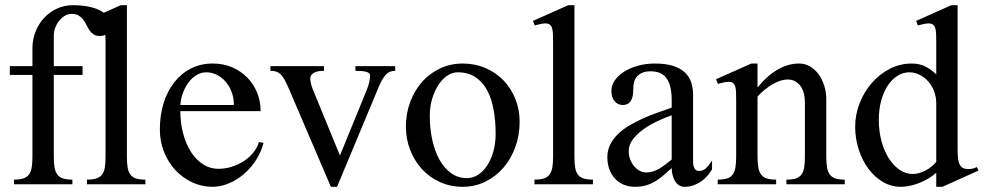

<svg xmlns="http://www.w3.org/2000/svg" viewBox="-20 -716 3822 746"><path d="M300.8 -459V-424.8H189V-106.9Q189 -82.5 191.9 -65.7Q194.8 -48.8 202.6 -38.1Q210.4 -27.3 224.6 -22.7Q238.8 -18.1 261.2 -18.1V0H34.2V-18.1Q57.1 -18.1 71.3 -22.9Q85.4 -27.8 93 -38.6Q100.6 -49.3 103.3 -66.2Q106 -83 106 -106.9V-424.8H18.1V-459H106V-527.8Q106 -563 118.2 -593.5Q130.4 -624 151.6 -646.7Q172.9 -669.4 201.4 -682.6Q230 -695.8 262.2 -695.8Q293.5 -695.8 320.6 -690.9Q347.7 -686 367.2 -676.3Q386.7 -666.5 397.9 -651.4Q409.2 -636.2 409.2 -615.2Q409.2 -594.7 397.2 -585.4Q385.3 -576.2 368.2 -576.2Q353 -576.2 343.5 -582.5Q334 -588.9 327.6 -598.4Q321.3 -607.9 315.9 -619.1Q310.5 -630.4 303.2 -639.9Q295.9 -649.4 285.4 -655.8Q274.9 -662.1 257.8 -662.1Q245.1 -662.1 232.9 -655.3Q220.7 -648.4 210.9 -636.7Q201.2 -625 195.1 -609.4Q189 -593.8 189 -576.2V-459Z M473.1 -106.9Q473.1 -82.5 475.8 -65.7Q478.5 -48.8 486.3 -38.1Q494.1 -27.3 508.3 -22.7Q522.5 -18.1 544.9 -18.1V0H317.9V-18.1Q340.8 -18.1 355 -22.9Q369.1 -27.8 377 -38.6Q384.8 -49.3 387.5 -66.2Q390.1 -83 390.1 -106.9V-549.8Q390.1 -569.3 389.6 -583.5Q389.2 -597.7 386.2 -606.9Q383.3 -616.2 377.2 -620.6Q371.1 -625 359.9 -625Q352.5 -625 342.5 -623Q332.5 -621.1 318.8 -617.2L312 -634.8L449.2 -695.8H473.1Z M805.7 9.8Q763.2 9.8 726.1 -7.8Q689 -25.4 661.1 -55.4Q633.3 -85.4 617.2 -126Q601.1 -166.5 601.1 -212.9Q601.1 -268.6 615.7 -315.4Q630.4 -362.3 657.2 -396.5Q684.1 -430.7 722.2 -450Q760.3 -469.2 806.6 -469.2Q847.7 -469.2 881.8 -454.6Q916 -439.9 940.7 -414.8Q965.3 -389.6 979 -356Q992.7 -322.3 992.7 -284.2H680.7Q680.7 -237.8 691.7 -196.8Q702.6 -155.8 722.2 -125.5Q741.7 -95.2 768.8 -77.6Q795.9 -60.1 828.6 -60.1Q855.5 -60.1 881.3 -68.4Q907.2 -76.7 928.5 -90.8Q949.7 -105 964.8 -123.8Q980 -142.6 985.8 -164.1L1003.9 -161.1Q995.1 -126 975.1 -94.7Q955.1 -63.5 928.2 -40.3Q901.4 -17.1 869.6 -3.7Q837.9 9.8 805.7 9.8ZM888.7 -308.1Q888.7 -334.5 880.4 -357.4Q872.1 -380.4 857.4 -397.7Q842.8 -415 823 -425Q803.2 -435.1 780.8 -435.1Q762.2 -435.1 744.9 -425Q727.5 -415 714.1 -397.7Q700.7 -380.4 691.7 -357.4Q682.6 -334.5 680.7 -308.1Z M1238.8 -459V-440.9Q1212.4 -440.9 1199 -432.9Q1185.5 -424.8 1185.5 -412.1Q1185.5 -398.4 1189.7 -385Q1193.8 -371.6 1200.7 -356L1300.8 -111.8L1404.8 -366.2Q1411.6 -382.8 1414.8 -397.5Q1418 -412.1 1418 -421.9Q1418 -433.1 1403.1 -437Q1388.2 -440.9 1360.8 -440.9V-459H1515.6V-440.9Q1492.7 -440.9 1479 -425.8Q1465.3 -410.6 1452.6 -380.9L1289.6 9.8H1265.6L1102.5 -371.1Q1093.3 -392.6 1085.7 -406.2Q1078.1 -419.9 1070.1 -427.5Q1062 -435.1 1052.5 -438Q1043 -440.9 1030.8 -440.9V-459Z M1777.8 9.8Q1730 9.8 1689.5 -8.5Q1648.9 -26.9 1619.6 -58.8Q1590.3 -90.8 1573.7 -133.3Q1557.1 -175.8 1557.1 -224.1Q1557.1 -274.9 1573.7 -319.6Q1590.3 -364.3 1619.6 -397.5Q1648.9 -430.7 1689.5 -450Q1730 -469.2 1777.8 -469.2Q1825.7 -469.2 1866.2 -451.7Q1906.7 -434.1 1936.3 -403.6Q1965.8 -373 1982.4 -331.8Q1999 -290.5 1999 -243.2Q1999 -190.9 1982.4 -145Q1965.8 -99.1 1936.3 -64.7Q1906.7 -30.3 1866.2 -10.3Q1825.7 9.8 1777.8 9.8ZM1793.9 -23.9Q1818.4 -23.9 1838.9 -37.8Q1859.4 -51.8 1874.3 -75.2Q1889.2 -98.6 1897.5 -129.9Q1905.8 -161.1 1905.8 -195.8Q1905.8 -245.6 1897.9 -289.3Q1890.1 -333 1872.6 -365.5Q1855 -397.9 1826.9 -416.5Q1798.8 -435.1 1757.8 -435.1Q1736.8 -435.1 1717.3 -421.6Q1697.8 -408.2 1682.9 -385.3Q1668 -362.3 1658.9 -331.5Q1649.9 -300.8 1649.9 -266.1Q1649.9 -215.8 1659.7 -171.6Q1669.4 -127.4 1688 -94.7Q1706.5 -62 1733.2 -43Q1759.8 -23.9 1793.9 -23.9Z M2211.9 -106.9Q2211.9 -82.5 2214.6 -65.7Q2217.3 -48.8 2225.1 -38.1Q2232.9 -27.3 2247.1 -22.7Q2261.2 -18.1 2283.7 -18.1V0H2056.6V-18.1Q2079.6 -18.1 2093.8 -22.9Q2107.9 -27.8 2115.7 -38.6Q2123.5 -49.3 2126.2 -66.2Q2128.9 -83 2128.9 -106.9V-549.8Q2128.9 -569.3 2128.4 -583.5Q2127.9 -597.7 2125 -606.9Q2122.1 -616.2 2116 -620.6Q2109.9 -625 2098.6 -625Q2091.3 -625 2081.3 -623Q2071.3 -621.1 2057.6 -617.2L2050.8 -634.8L2188 -695.8H2211.9Z M2672.9 -86.9Q2672.9 -72.8 2678.2 -62.3Q2683.6 -51.8 2695.8 -51.8Q2712.9 -51.8 2724.4 -63.5Q2735.8 -75.2 2746.6 -91.8V-58.1Q2738.8 -44.4 2728 -32.2Q2717.3 -20 2703.9 -10.7Q2690.4 -1.5 2674.3 4.2Q2658.2 9.8 2639.6 9.8Q2626.5 9.8 2616.9 2.9Q2607.4 -3.9 2601.6 -14.4Q2595.7 -24.9 2592.8 -37.8Q2589.8 -50.8 2589.8 -63Q2575.2 -50.3 2561 -37.6Q2546.9 -24.9 2530.3 -14.2Q2513.7 -3.4 2493.4 3.2Q2473.1 9.8 2446.8 9.8Q2421.9 9.8 2402.1 1Q2382.3 -7.8 2368.4 -23.2Q2354.5 -38.6 2347.2 -59.6Q2339.8 -80.6 2339.8 -105Q2339.8 -131.8 2350.8 -154.1Q2361.8 -176.3 2380.6 -194.6Q2399.4 -212.9 2424.3 -227.8Q2449.2 -242.7 2476.8 -255.1Q2504.4 -267.6 2533.4 -277.8Q2562.5 -288.1 2589.8 -297.9V-326.2Q2589.8 -357.4 2584.2 -379.2Q2578.6 -400.9 2568.1 -414.1Q2557.6 -427.2 2542.5 -433.1Q2527.3 -439 2508.8 -439Q2487.8 -439 2474.4 -432.9Q2460.9 -426.8 2453.4 -417Q2445.8 -407.2 2443.1 -394.8Q2440.4 -382.3 2440.4 -369.1Q2440.4 -356.9 2438.7 -345.9Q2437 -335 2432.4 -326.4Q2427.7 -317.9 2419.7 -313Q2411.6 -308.1 2399.4 -308.1Q2379.9 -308.1 2367.7 -323.2Q2355.5 -338.4 2355.5 -361.8Q2355.5 -384.8 2369.1 -404.3Q2382.8 -423.8 2406 -438.2Q2429.2 -452.6 2459.7 -460.9Q2490.2 -469.2 2524.4 -469.2Q2565.4 -469.2 2593.8 -460.4Q2622.1 -451.7 2639.6 -435.8Q2657.2 -419.9 2665 -397.5Q2672.9 -375 2672.9 -347.2ZM2589.8 -268.1Q2563 -258.8 2533.7 -244.9Q2504.4 -231 2479.7 -213.4Q2455.1 -195.8 2439 -174.6Q2422.9 -153.3 2422.9 -128.9Q2422.9 -111.8 2428.5 -96.9Q2434.1 -82 2443.6 -70.6Q2453.1 -59.1 2465.3 -52.5Q2477.5 -45.9 2490.7 -45.9Q2504.4 -45.9 2517.1 -49.8Q2529.8 -53.7 2541.7 -60.8Q2553.7 -67.9 2565.4 -76.9Q2577.1 -85.9 2589.8 -96.2Z M2840.3 -323.2Q2840.3 -342.8 2839.8 -356.7Q2839.4 -370.6 2836.7 -379.9Q2834 -389.2 2827.9 -393.6Q2821.8 -397.9 2810.5 -397.9Q2802.7 -397.9 2793 -396Q2783.2 -394 2769.5 -390.1L2762.2 -408.2L2899.4 -469.2H2923.3V-376Q2961.4 -422.9 3002.2 -446Q3043 -469.2 3085.4 -469.2Q3107.4 -469.2 3126.5 -458.3Q3145.5 -447.3 3159.7 -428.5Q3173.8 -409.7 3182.1 -384.3Q3190.4 -358.9 3190.4 -330.1V-106.9Q3190.4 -82.5 3193.4 -65.7Q3196.3 -48.8 3204.1 -38.1Q3211.9 -27.3 3225.8 -22.7Q3239.7 -18.1 3262.2 -18.1V0H3035.6V-18.1Q3058.6 -18.1 3072.8 -22.9Q3086.9 -27.8 3094.5 -38.6Q3102.1 -49.3 3104.7 -66.2Q3107.4 -83 3107.4 -106.9V-314.9Q3107.4 -360.4 3088.6 -383.8Q3069.8 -407.2 3040.5 -407.2Q3027.3 -407.2 3012.7 -402.6Q2998 -397.9 2982.7 -389.2Q2967.3 -380.4 2952.1 -368.2Q2937 -356 2923.3 -340.8V-106.9Q2923.3 -82.5 2926.3 -65.7Q2929.2 -48.8 2937 -38.1Q2944.8 -27.3 2959 -22.7Q2973.1 -18.1 2995.6 -18.1V0H2768.6V-18.1Q2791.5 -18.1 2805.7 -22.9Q2819.8 -27.8 2827.4 -38.6Q2835 -49.3 2837.6 -66.2Q2840.3 -83 2840.3 -106.9Z M3617.7 -44.9Q3603.5 -32.2 3586.7 -22.2Q3569.8 -12.2 3551.8 -5.1Q3533.7 2 3515.4 5.9Q3497.1 9.8 3479.5 9.8Q3442.9 9.8 3410.6 -9Q3378.4 -27.8 3354.5 -59.8Q3330.6 -91.8 3316.7 -134.3Q3302.7 -176.8 3302.7 -224.1Q3302.7 -271 3320.1 -315.2Q3337.4 -359.4 3367.2 -393.6Q3397 -427.7 3437 -448.5Q3477.1 -469.2 3522.5 -469.2Q3552.7 -469.2 3575.7 -457.5Q3598.6 -445.8 3617.7 -426.8V-549.8Q3617.7 -569.3 3617.2 -583.5Q3616.7 -597.7 3613.8 -606.9Q3610.8 -616.2 3604.7 -620.6Q3598.6 -625 3587.4 -625Q3580.1 -625 3570.1 -623Q3560.1 -621.1 3546.4 -617.2L3539.6 -634.8L3676.3 -695.8H3700.7V-136.2Q3700.7 -114.3 3702.6 -99.4Q3704.6 -84.5 3709.5 -75.4Q3714.4 -66.4 3722.4 -62.7Q3730.5 -59.1 3742.7 -59.1Q3750 -59.1 3758.5 -60.8Q3767.1 -62.5 3775.4 -66.9L3781.7 -53.2L3641.6 9.8H3617.7ZM3617.7 -314Q3617.7 -340.8 3608.6 -363.3Q3599.6 -385.7 3584.7 -401.6Q3569.8 -417.5 3551.3 -426.3Q3532.7 -435.1 3513.7 -435.1Q3488.8 -435.1 3467 -421.4Q3445.3 -407.7 3429.2 -383.3Q3413.1 -358.9 3403.8 -325Q3394.5 -291 3394.5 -250Q3394.5 -206.5 3404.8 -168.2Q3415 -129.9 3433.1 -101.3Q3451.2 -72.8 3475.1 -56.4Q3499 -40 3526.4 -40Q3539.6 -40 3552.5 -43.9Q3565.4 -47.9 3577.4 -54.2Q3589.4 -60.5 3599.6 -69.1Q3609.9 -77.6 3617.7 -86.9Z"/></svg>

Font: Tunjung putih
Style: Regular
Weight: 400
Designer: R.S. Wihananto
Foundry: R.S. Wihananto
Version: Version 2.0.1